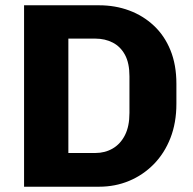

<svg xmlns="http://www.w3.org/2000/svg" viewBox="-20 -706 731 726"><path d="M71 0V-686H355Q415.5 -686 468.2 -666.5Q521 -647 561.5 -609.2Q602 -571.5 624.5 -516.2Q647 -461 647 -389V-313.5Q647 -242 624.5 -184.2Q602 -126.5 561.5 -85.2Q521 -44 468.2 -22Q415.5 0 355 0ZM238.5 -127.5H340.5Q377 -127.5 406.2 -144.5Q435.5 -161.5 452.5 -195Q469.5 -228.5 469.5 -279V-417.5Q469.5 -467.5 452.5 -498.8Q435.5 -530 406.2 -545Q377 -560 340.5 -560H238.5Z"/></svg>

Font: Chivo Medium
Style: Regular
Weight: 500
Designer: Hector Gatti
Foundry: Omnibus-Type
Version: Version 2.002